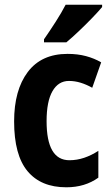

<svg xmlns="http://www.w3.org/2000/svg" viewBox="-20 -786 474 816"><path d="M262 10Q154 10 97 -58.5Q40 -127 40 -270Q40 -403 98 -480Q156 -557 267 -557Q310 -557 345.5 -547.5Q381 -538 410 -521L372 -413Q347 -427 322.5 -434.5Q298 -442 273 -442Q228 -442 203 -398.5Q178 -355 178 -271Q178 -105 275 -105Q307 -105 338 -115.5Q369 -126 398 -145V-31Q341 10 262 10ZM414 -756Q399 -738 372 -710Q345 -682 315.5 -654Q286 -626 262 -606H167V-619Q192 -655 217 -694Q242 -733 259 -766H414Z"/></svg>

Font: Noto Sans Myanmar UI Condensed
Style: Bold
Weight: 700
Width: 3
Designer: Monotype Design Team
Foundry: Monotype Imaging Inc.
Version: Version 2.103; ttfautohint (v1.8.4.7-5d5b)